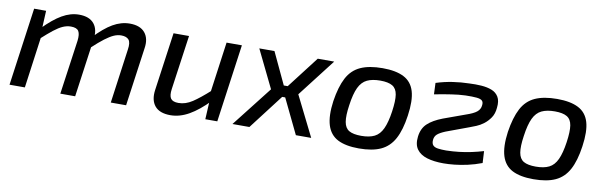

<svg xmlns="http://www.w3.org/2000/svg" viewBox="-40 -836 3718 1184"><g transform="rotate(10 1819.0 -244.0)"><path d="M177 -488 171 -364 178 -350 130 0H34L102 -488ZM382 -500Q447 -500 476.5 -463.5Q506 -427 496 -365L445 0H352L400 -340Q405 -381 393.5 -400Q382 -419 345 -419Q320 -419 295 -408Q270 -397 240 -373.5Q210 -350 166 -310L160 -374Q223 -439 276 -469.5Q329 -500 382 -500ZM700 -500Q765 -500 795 -463.5Q825 -427 815 -365L764 0H668L715 -340Q722 -385 707.5 -402Q693 -419 660 -419Q637 -419 613.5 -408.5Q590 -398 559.5 -375Q529 -352 485 -311L480 -374Q542 -440 594 -470Q646 -500 700 -500Z M1072 -488 1024 -148Q1018 -106 1030.5 -88Q1043 -70 1079 -70Q1123 -70 1165.5 -98Q1208 -126 1270 -182L1281 -119Q1217 -53 1159 -20Q1101 13 1043 13Q975 13 945 -23.5Q915 -60 924 -124L975 -488ZM1403 -488 1335 0H1260L1267 -134L1260 -148L1307 -488Z M1607 -488 1722 -243 1536 0H1430L1627 -252L1512 -488ZM1775 -289 1764 -218H1651L1661 -289ZM1981 -488 1798 -251 1923 0H1827L1702 -259L1878 -488Z M2283 -500Q2366 -500 2416 -474.5Q2466 -449 2483 -392Q2500 -335 2486 -239Q2473 -147 2443 -91.5Q2413 -36 2360 -11.5Q2307 13 2223 13Q2140 13 2090.5 -12.5Q2041 -38 2023 -95.5Q2005 -153 2018 -247Q2032 -339 2061.5 -395Q2091 -451 2145 -475.5Q2199 -500 2283 -500ZM2282 -422Q2232 -422 2199.5 -406.5Q2167 -391 2148 -351.5Q2129 -312 2119 -239Q2109 -172 2115.5 -134Q2122 -96 2148 -81Q2174 -66 2224 -66Q2275 -66 2307 -82Q2339 -98 2357.5 -138Q2376 -178 2386 -247Q2396 -316 2390 -353.5Q2384 -391 2358 -406.5Q2332 -422 2282 -422Z M2826 -500Q2864 -502 2900.5 -499.5Q2937 -497 2965.5 -486Q2994 -475 3009 -450Q3024 -425 3019 -382Q3016 -344 2998.5 -318.5Q2981 -293 2958.5 -276Q2936 -259 2913.5 -250Q2891 -241 2875 -235L2732 -182Q2698 -168 2682.5 -154.5Q2667 -141 2665 -119Q2663 -96 2673 -85Q2683 -74 2704.5 -71Q2726 -68 2756 -68Q2798 -69 2836.5 -73.5Q2875 -78 2912.5 -86Q2950 -94 2987 -105L2991 -31Q2946 -14 2903 -4.5Q2860 5 2822 9Q2784 13 2753 13Q2693 13 2650 0Q2607 -13 2585.5 -42.5Q2564 -72 2570 -122Q2576 -174 2608.5 -204.5Q2641 -235 2701 -258L2836 -307Q2884 -323 2904 -339.5Q2924 -356 2926 -380Q2929 -400 2919.5 -409.5Q2910 -419 2885 -421.5Q2860 -424 2815 -423Q2792 -422 2771.5 -420Q2751 -418 2729 -414.5Q2707 -411 2681.5 -407Q2656 -403 2622 -396L2619 -467Q2669 -483 2721.5 -491Q2774 -499 2826 -500Z M3376 -500Q3459 -500 3509 -474.5Q3559 -449 3576 -392Q3593 -335 3579 -239Q3566 -147 3536 -91.5Q3506 -36 3453 -11.5Q3400 13 3316 13Q3233 13 3183.5 -12.5Q3134 -38 3116 -95.5Q3098 -153 3111 -247Q3125 -339 3154.5 -395Q3184 -451 3238 -475.5Q3292 -500 3376 -500ZM3375 -422Q3325 -422 3292.5 -406.5Q3260 -391 3241 -351.5Q3222 -312 3212 -239Q3202 -172 3208.5 -134Q3215 -96 3241 -81Q3267 -66 3317 -66Q3368 -66 3400 -82Q3432 -98 3450.5 -138Q3469 -178 3479 -247Q3489 -316 3483 -353.5Q3477 -391 3451 -406.5Q3425 -422 3375 -422Z"/></g></svg>

Font: Exo 2 Medium
Style: Italic
Weight: 500
Italic angle: -8°
Designer: Natanael Gama
Foundry: Natanael Gama
Version: Version 2.010